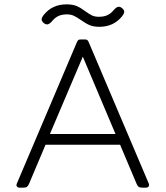

<svg xmlns="http://www.w3.org/2000/svg" viewBox="-20 -861 760 881"><path d="M350 -770Q331 -783 318 -789Q305 -795 287 -795Q264 -795 248 -787.5Q232 -780 219 -764Q206 -749 196 -749Q187 -749 178 -758Q171 -765 171 -772Q171 -780 181 -793Q220 -841 285 -841Q314 -841 332.5 -833Q351 -825 372 -809Q390 -796 402.5 -790Q415 -784 434 -784Q457 -784 473 -791.5Q489 -799 502 -815Q515 -830 525 -830Q534 -830 543 -821Q550 -814 550 -807Q550 -799 540 -786Q501 -738 436 -738Q409 -738 390.5 -746Q372 -754 350 -770ZM57 -18 331 -663Q335 -673 338.5 -676.5Q342 -680 351 -680H369Q378 -680 381.5 -676.5Q385 -673 389 -663L663 -18Q664 -16 664 -12Q664 -7 660.5 -3.5Q657 0 651 0H632Q621 0 616 -4Q611 -8 607 -17L531 -197H189L113 -17Q109 -8 104 -4Q99 0 88 0H69Q61 0 57.5 -5.5Q54 -11 57 -18ZM510 -246 360 -601 209 -246Z"/></svg>

Font: Mitr ExtraLight
Style: Regular
Weight: 250
Designer: Thanarat Vachiruckul
Foundry: Cadson Demak Co.,Ltd.
Version: Version 1.000